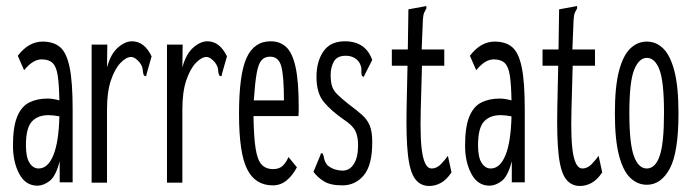

<svg xmlns="http://www.w3.org/2000/svg" viewBox="-20 -605 2290 637"><path d="M104 11Q65 11 44 -28Q23 -67 23 -122Q23 -184 37 -218Q51 -252 77 -265Q103 -278 138 -278Q147 -278 156.5 -276.5Q166 -275 177 -272Q176 -325 171.5 -354.5Q167 -384 154.5 -396Q142 -408 118 -408Q89 -408 60 -372L39 -420Q75 -467 121 -467Q158 -467 179.5 -448.5Q201 -430 211 -381.5Q221 -333 221 -243V0H178V-70Q165 -20 144.5 -4.5Q124 11 104 11ZM66 -123Q66 -83 78 -64.5Q90 -46 108 -46Q139 -46 157 -90Q175 -134 177 -219Q156 -223 141 -223Q105 -223 85.5 -201.5Q66 -180 66 -123Z M284 -457H336L335 -381Q347 -426 371 -447Q395 -468 418 -468Q459 -468 483 -418L467 -362L465 -352L458 -354Q454 -362 453.5 -373.5Q453 -385 443 -398Q428 -416 415 -416Q399 -416 380 -396.5Q361 -377 348 -338.5Q335 -300 335 -242V1H284Z M534 -457H586L585 -381Q597 -426 621 -447Q645 -468 668 -468Q709 -468 733 -418L717 -362L715 -352L708 -354Q704 -362 703.5 -373.5Q703 -385 693 -398Q678 -416 665 -416Q649 -416 630 -396.5Q611 -377 598 -338.5Q585 -300 585 -242V1H534Z M885 10Q827 10 800 -43.5Q773 -97 773 -227Q773 -358 798 -413Q823 -468 878 -468Q909 -468 929.5 -449Q950 -430 960.5 -383Q971 -336 971 -251Q971 -241 971 -234.5Q971 -228 970 -220H821Q822 -151 828 -112.5Q834 -74 848 -59Q862 -44 886 -44Q907 -44 918.5 -55.5Q930 -67 937 -84L965 -50Q951 -23 931 -6.5Q911 10 885 10ZM822 -272H922Q922 -351 913.5 -384Q905 -417 876 -417Q858 -417 847.5 -405Q837 -393 831.5 -361.5Q826 -330 822 -272Z M1116 10Q1076 10 1054.5 -3.5Q1033 -17 1020 -35L1042 -88L1045 -97L1051 -95Q1054 -88 1055.5 -78.5Q1057 -69 1066 -57Q1078 -47 1091 -43Q1104 -39 1117 -39Q1140 -39 1154 -61Q1168 -83 1168 -123Q1168 -152 1159 -170.5Q1150 -189 1121 -208Q1079 -237 1054.5 -266.5Q1030 -296 1030 -350Q1030 -401 1053 -434.5Q1076 -468 1124 -468Q1193 -468 1215 -406L1191 -359L1187 -350L1181 -353Q1178 -361 1179 -372Q1180 -383 1172 -398Q1156 -420 1127 -420Q1098 -420 1087.5 -400.5Q1077 -381 1077 -357Q1077 -334 1081.5 -319.5Q1086 -305 1099 -292Q1112 -279 1136 -260Q1164 -239 1181 -224Q1198 -209 1206.5 -189Q1215 -169 1215 -133Q1215 -57 1187 -23.5Q1159 10 1116 10Z M1404 12Q1375 12 1357.5 -11Q1340 -34 1333.5 -90.5Q1327 -147 1329 -248L1332 -387H1280V-441H1333L1335 -574L1384 -583L1394 -585L1395 -578Q1391 -571 1387.5 -563.5Q1384 -556 1383 -539L1379 -441H1454V-387H1380L1376 -243Q1373 -137 1382 -91.5Q1391 -46 1412 -46Q1429 -46 1443 -60.5Q1457 -75 1466 -88L1478 -33Q1461 -8 1442.5 2Q1424 12 1404 12Z M1604 11Q1565 11 1544 -28Q1523 -67 1523 -122Q1523 -184 1537 -218Q1551 -252 1577 -265Q1603 -278 1638 -278Q1647 -278 1656.5 -276.5Q1666 -275 1677 -272Q1676 -325 1671.5 -354.5Q1667 -384 1654.5 -396Q1642 -408 1618 -408Q1589 -408 1560 -372L1539 -420Q1575 -467 1621 -467Q1658 -467 1679.5 -448.5Q1701 -430 1711 -381.5Q1721 -333 1721 -243V0H1678V-70Q1665 -20 1644.5 -4.5Q1624 11 1604 11ZM1566 -123Q1566 -83 1578 -64.5Q1590 -46 1608 -46Q1639 -46 1657 -90Q1675 -134 1677 -219Q1656 -223 1641 -223Q1605 -223 1585.5 -201.5Q1566 -180 1566 -123Z M1904 12Q1875 12 1857.5 -11Q1840 -34 1833.5 -90.5Q1827 -147 1829 -248L1832 -387H1780V-441H1833L1835 -574L1884 -583L1894 -585L1895 -578Q1891 -571 1887.5 -563.5Q1884 -556 1883 -539L1879 -441H1954V-387H1880L1876 -243Q1873 -137 1882 -91.5Q1891 -46 1912 -46Q1929 -46 1943 -60.5Q1957 -75 1966 -88L1978 -33Q1961 -8 1942.5 2Q1924 12 1904 12Z M2126 8Q2095 8 2071 -15Q2047 -38 2033.5 -90Q2020 -142 2020 -229Q2020 -317 2033.5 -369Q2047 -421 2071 -444Q2095 -467 2126 -467Q2157 -467 2180.5 -444Q2204 -421 2217.5 -369Q2231 -317 2231 -229Q2231 -99 2202 -45.5Q2173 8 2126 8ZM2126 -46Q2154 -46 2168.5 -87.5Q2183 -129 2183 -230Q2183 -334 2168 -373.5Q2153 -413 2126 -413Q2100 -413 2084 -373.5Q2068 -334 2068 -230Q2068 -129 2083 -87.5Q2098 -46 2126 -46Z"/></svg>

Font: Inconsolata UltraCondensed
Style: Regular
Weight: 400
Width: 1
Monospace: yes
Designer: Raph Levien, Cyreal, Brenton Simpson
Foundry: Raph Levien, Cyreal, Google
Version: Version 3.001; ttfautohint (v1.8.2.53-6de2)